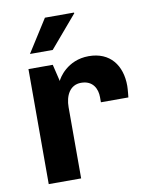

<svg xmlns="http://www.w3.org/2000/svg" viewBox="-82 -780 653 840"><g transform="rotate(-10 244.5 -360.0)"><path d="M84 -575H185L306 -717L305 -720H176ZM353 -313H475C475 -313 479 -348 479 -364C479 -455 430 -521 335 -521C239 -521 196 -447 192 -436L174 -511H66V0H210V-316C210 -367 232 -412 282 -412C336 -412 353 -371 353 -336Z"/></g></svg>

Font: Chivo
Style: Bold
Weight: 700
Designer: Hector Gatti
Foundry: Omnibus-Type
Version: Version 1.003;PS 001.003;hotconv 1.0.70;makeotf.lib2.5.58329